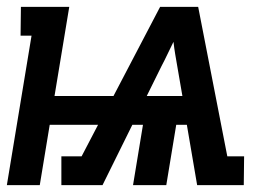

<svg xmlns="http://www.w3.org/2000/svg" viewBox="-24 -540 794 560"><path d="M-4 0 68 -436H36L37 -520H178L135 -260H307L443 -520H554L639 -84H688L687 0H551L521 -176H490L461 0H364L393 -176H362L275 0H155V-84H214L262 -176H121L92 0ZM404 -260H508L493 -347Q490 -364 487 -382Q484 -400 482 -418Q473 -400 464.5 -382Q456 -364 447 -347Z"/></svg>

Font: Iosevka Etoile Medium
Style: Italic
Weight: 500
Italic angle: -9°
Designer: Belleve Invis
Foundry: Belleve Invis
Version: Version 22.1.2; ttfautohint (v1.8.4)